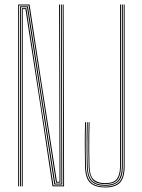

<svg xmlns="http://www.w3.org/2000/svg" viewBox="-20 -820 624 845"><path d="M60 0V-800H110L159.8 -473.8L230.5 -20H242L241 -477L240 -800H244L245 -477L246 -16H226.5L106 -796H64V0ZM68 0V-342.2V-792H103L223 -12H250L249 -477L248 -800H252L252.8 -477L254 -8H219L99 -788H72V-342.2V0ZM76 0V-342.2V-784H96L215 -4H258L256 -800H260L262 0H211L159.5 -343.8L92 -780H80V-342.2V0ZM442.5 5Q400.2 5 377.9 -14.6Q355.5 -34.2 354.2 -88Q353.2 -137.2 353.1 -185.6Q353 -234 354.5 -282.2H358.5Q357.5 -250.8 357.2 -219.2Q357 -187.8 357.2 -155.1Q357.5 -122.5 358.2 -88.2Q359.5 -38.2 379.9 -18.6Q400.2 1 442.5 1Q486.5 1 505.5 -19.8Q524.5 -40.5 524.5 -88V-800H528.5V-88Q528.5 -38.2 508.6 -16.6Q488.8 5 442.5 5ZM442.5 -2.2Q402.5 -2.2 383 -21.2Q363.5 -40.2 362.2 -88.2Q361.5 -120.2 361.2 -153Q361 -185.8 361.2 -218.2Q361.5 -250.8 362.5 -282.2H366.2Q365 -239.5 364.8 -189.5Q364.5 -139.5 366 -88.2Q367.2 -44 385 -25.2Q402.8 -6.5 442.2 -6.5Q485.5 -6.5 500.9 -27.2Q516.2 -48 516.2 -87V-800H520.5V-88Q520.5 -42.5 502.4 -22.4Q484.2 -2.2 442.5 -2.2ZM442.2 -10Q401.2 -10 386.4 -29.9Q371.5 -49.8 370.2 -87.2Q369.2 -126 368.9 -156Q368.5 -186 368.9 -215.5Q369.2 -245 370.2 -282.2H374.2Q373.5 -253.8 373 -221.9Q372.5 -190 372.8 -156.2Q373 -122.5 374 -88.2Q375.2 -45.8 392.5 -29.9Q409.8 -14 442.2 -14Q480.8 -14 494.5 -32.9Q508.2 -51.8 508.2 -87V-800H512.2V-87Q512.2 -50 497.8 -30Q483.2 -10 442.2 -10Z"/></svg>

Font: Big Shoulders Inline Display SC Thin
Style: Regular
Weight: 100
Designer: Patric King
Foundry: XO Type Co
Version: Version 2.002